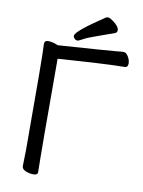

<svg xmlns="http://www.w3.org/2000/svg" viewBox="-97 -952 767 1033"><g transform="rotate(10 286.5 -435.5)"><path d="M158.2 15.1Q138.2 15.1 116.7 6.6Q95.2 -2 95.2 -19L97.2 -107.9Q97.2 -633.8 92.8 -685.1Q92.8 -705.1 112.8 -705.1Q127.9 -705.1 147.9 -699.2L168 -691.9Q450.2 -710.9 484.9 -714.8Q511.2 -717.8 522.9 -717.8Q537.1 -717.8 548.6 -698.5Q560.1 -679.2 560.1 -661.1Q560.1 -639.2 541 -639.2Q453.1 -639.2 179.2 -620.1Q179.2 -106.9 182.1 -1Q182.1 15.1 158.2 15.1ZM244.1 -757.8Q244.1 -782.2 397 -883.8Q400.9 -886.2 409.2 -886.2Q418 -886.2 433.1 -875Q471.2 -849.1 471.2 -826.2Q471.2 -814.9 460 -810.1Q411.1 -792 363 -775.4Q314.9 -758.8 294.4 -746.8Q273.9 -734.9 265.9 -734.9Q257.8 -734.9 251 -741.9Q244.1 -749 244.1 -757.8Z"/></g></svg>

Font: LXGW WenKai Screen
Style: Regular
Weight: 400
Designer: LXGW / Fontworks Inc.
Foundry: LXGW / Fontworks Inc.
Version: Version 1.510;January 18,2025